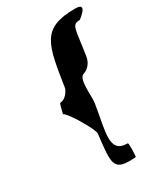

<svg xmlns="http://www.w3.org/2000/svg" viewBox="-205 -806 866 1004"><g transform="rotate(-30 228.0 -303.5)"><path d="M91 -273C112 -268 202 -118 198 -94C177 86 170 122 309 111C311 100 315 28 308 28C194 28 240 -86 264 -242C270 -280 252 -394 292 -403C318 -412 342 -436 348 -475C372 -629 362 -656 413 -656C413 -656 503 -720 422 -720C216 -720 206 -629 168 -384C155 -351 129 -332 108 -332C104 -330 92 -278 91 -273Z"/></g></svg>

Font: Ampere
Style: SuExtIta
Weight: 400
Version: Version 1